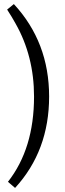

<svg xmlns="http://www.w3.org/2000/svg" viewBox="-20 -730 319 942"><path d="M48 -710Q221 -523 221 -256.5Q221 10 54 192L19 162Q147 -1 147 -256Q147 -455 56 -615Q39 -646 15 -683Z"/></svg>

Font: Karma
Style: Regular
Weight: 400
Designer: Joana Correia
Foundry: Indian Type Foundry
Version: Version 1.202;PS 1.0;hotconv 1.0.78;makeotf.lib2.5.61930; tt